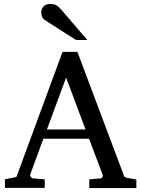

<svg xmlns="http://www.w3.org/2000/svg" viewBox="-20 -950 713 970"><path d="M314 -558 412 -296H217ZM431 0H669V-43L624 -51C609 -54 607 -57 603 -71L371 -688H296L63 -56L5 -44V-1H206V-44L147 -49C139 -49 130 -61 133 -69L199 -249H430L499 -66C501 -60 495 -49 489 -49L431 -44ZM189 -884C189 -864 199 -853 212 -845L364 -748H421L288 -903C273 -918 264 -930 234 -930C206 -930 188 -913 188 -885Z"/></svg>

Font: Veleka
Style: Regular
Weight: 400
Designer: Stefan Peev, Context Ltd, 2016; SIL International, 1997-2014.
Foundry: Stefan Peev, Context Ltd, 2016
Version: Version 1.000